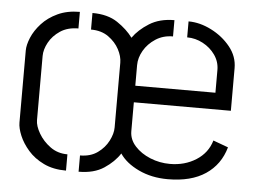

<svg xmlns="http://www.w3.org/2000/svg" viewBox="-43 -569 826 623"><g transform="rotate(5 370.0 -257.5)"><path d="M234 1V-52Q268 -52 291 -68.5Q314 -85 326 -108.5Q338 -132 338 -152V-363Q338 -384 326 -406.5Q314 -429 291 -445.5Q268 -462 234 -462V-516Q284 -516 316 -494.5Q348 -473 367 -447Q386 -474 419.5 -495Q453 -516 501 -516V-463Q469 -463 444.5 -447Q420 -431 406.5 -407.5Q393 -384 393 -360V-293H654V-367Q654 -394 638.5 -416Q623 -438 598.5 -451Q574 -464 547 -464V-516Q584 -516 621.5 -497Q659 -478 684 -447Q709 -416 709 -378V-239H393V-145Q393 -118 412.5 -96.5Q432 -75 462.5 -62.5Q493 -50 527 -50Q575 -50 612 -73.5Q649 -97 661 -138L710 -120Q694 -63 647 -31.5Q600 0 524 0Q471 0 429 -20Q387 -40 367 -70Q349 -42 316.5 -20.5Q284 1 234 1ZM193 1Q151 1 120 -14Q89 -29 69 -52Q49 -75 39 -99Q29 -123 29 -141V-376Q29 -394 39 -418Q49 -442 69.5 -464.5Q90 -487 121 -501.5Q152 -516 193 -516V-462Q158 -462 134 -446Q110 -430 97.5 -407Q85 -384 85 -363V-154Q85 -135 99 -111Q113 -87 137 -69.5Q161 -52 193 -52Z"/></g></svg>

Font: Stick No Bills ExtraLight Light
Style: Regular
Weight: 300
Version: Version 2.000